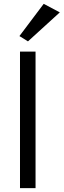

<svg xmlns="http://www.w3.org/2000/svg" viewBox="-20 -969 328 989"><path d="M83 -703.1V0H163.1V-703.1ZM80.1 -783.2 124 -755.9 288.1 -905.3 205.1 -949.2Z"/></svg>

Font: Sen-gleads
Style: Regular
Weight: 400
Designer: Kosal Sen, Philatype
Foundry: Philatype
Version: Version 1.004; ttfautohint (v1.8.3)